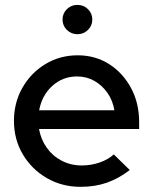

<svg xmlns="http://www.w3.org/2000/svg" viewBox="-20 -739 613 769"><path d="M302.7 9.3Q228.1 9.3 167.5 -25.8Q106.9 -60.9 71.4 -120.8Q35.9 -180.7 35.9 -254.8Q35.9 -328.3 69.9 -387.8Q103.9 -447.4 162 -482.5Q220.1 -517.5 291.4 -517.5Q361.7 -517.5 417.1 -482.2Q472.5 -446.8 504.9 -386.4Q537.3 -325.9 537.3 -250.4V-222.4H136.3Q143.7 -180.5 167.2 -147.4Q190.6 -114.3 227.2 -95.3Q263.8 -76.3 307.2 -76.3Q344.4 -76.3 378.5 -87.9Q412.5 -99.4 435.8 -120.6L499.7 -58Q455.4 -23.8 407.8 -7.2Q360.2 9.3 302.7 9.3ZM136.8 -297.3H438.2Q431.6 -336.7 410.2 -367.2Q388.8 -397.7 357.6 -415.3Q326.4 -432.8 289.1 -432.8Q231.5 -432.8 189.8 -395.3Q148.1 -357.8 136.8 -297.3ZM290.1 -602Q265.1 -602 247.8 -619.2Q230.5 -636.3 230.5 -660.7Q230.5 -685.1 247.8 -702.3Q265.1 -719.4 290.1 -719.4Q315.1 -719.4 332.4 -702.3Q349.7 -685.1 349.7 -660.7Q349.7 -636.3 332.4 -619.2Q315.1 -602 290.1 -602Z"/></svg>

Font: Red Hat Display VF
Style: Regular
Weight: 300
Designer: Pentagram, MCKL
Foundry: Pentagram, MCKL
Version: Version 1.023